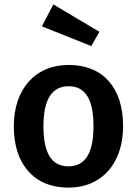

<svg xmlns="http://www.w3.org/2000/svg" viewBox="-20 -840 624 875"><path d="M171 -720 396 -630 433 -695 223 -820ZM293 -544C138 -544 43 -431 43 -265C43 -178 65 -109 109 -60C153 -10 214 15 292 15C446 15 541 -98 541 -265C541 -352 519 -420 476 -470C432 -519 371 -544 293 -544ZM293 -447C368 -447 406 -389 406 -265C406 -141 368 -82 292 -82C216 -82 178 -140 178 -265C178 -386 216 -447 293 -447Z"/></svg>

Font: Fira Sans Medium
Style: Regular
Weight: 500
Designer: Carrois Corporate & Edenspiekermann AG
Foundry: Carrois Corporate GbR & Edenspiekermann AG
Version: Version 4.203